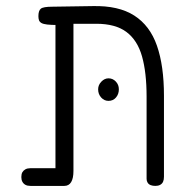

<svg xmlns="http://www.w3.org/2000/svg" viewBox="-20 -600 623 630"><path d="M80 10Q70 10 63.5 6.5Q57 3 53.5 -3.5Q50 -10 50 -19Q50 -29 53.5 -35Q57 -41 63.5 -44.5Q70 -48 79 -48H162V-535L170 -518Q148 -518 135 -519.5Q122 -521 116 -524.5Q110 -528 108 -533.5Q106 -539 106 -547Q106 -565 114 -571.5Q122 -578 152 -578L284 -580Q369 -582 420.5 -549Q472 -516 495 -450Q518 -384 518 -286V-20Q518 -10 515 -3.5Q512 3 505.5 6.5Q499 10 490 10Q481 10 474.5 7.5Q468 5 464.5 -0.5Q461 -6 461 -13V-283Q461 -362 446 -415Q431 -468 395 -495Q359 -522 296 -522H221V-39Q221 -15 213.5 -2.5Q206 10 191 10ZM336 -269Q322 -269 312 -280Q302 -291 302 -307Q302 -321 312.5 -332Q323 -343 336 -343Q350 -343 360 -332.5Q370 -322 370 -307Q370 -291 360.5 -280Q351 -269 336 -269Z"/></svg>

Font: Fredoka SemiCondensed Light
Style: Regular
Weight: 300
Width: 4
Designer: Ben Nathan
Foundry: Milena B. Brandão, Ben Nathan
Version: Version 2.001